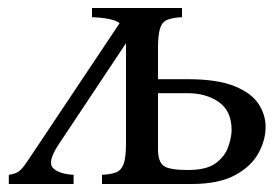

<svg xmlns="http://www.w3.org/2000/svg" viewBox="-20 -460 685 480"><path d="M449 -262Q524 -262 566.5 -244.5Q609 -227 626.5 -200Q644 -173 644 -143Q644 -109 625.5 -76Q607 -43 566.5 -21.5Q526 0 459 0H235V-23Q257 -24 270 -29Q283 -34 289 -50Q295 -66 295 -101V-352L126 -98Q98 -55 112.5 -40Q127 -25 164 -23V0H2V-23Q18 -25 27 -31.5Q36 -38 46.5 -54Q57 -70 76 -98L279 -402Q263 -415 210 -417V-440H435V-417Q413 -416 399.5 -411Q386 -406 380.5 -390Q375 -374 375 -339V-262ZM375 -87Q375 -56 389 -45.5Q403 -35 450 -35Q497 -35 520 -52.5Q543 -70 551 -94Q559 -118 559 -135Q559 -182 527.5 -204.5Q496 -227 449 -227H375Z"/></svg>

Font: Bona Nova
Style: Regular
Weight: 400
Designer: Mateusz Machalski
Foundry: Capitalics
Version: Version 4.001; ttfautohint (v1.8.3)